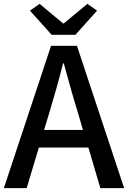

<svg xmlns="http://www.w3.org/2000/svg" viewBox="-20 -973 662 993"><path d="M370 -793 482 -918 432 -953 310 -852H306L185 -953L135 -918L247 -793ZM208 -301 238 -400C262 -480 285 -561 306 -645H310C333 -562 355 -480 380 -400L409 -301ZM499 0H622L378 -736H244L0 0H118L181 -210H437Z"/></svg>

Font: Noto Sans Japanese Medium
Style: Regular
Weight: 500
Designer: Ryoko NISHIZUKA (kana & ideographs); Paul D. Hunt (Latin, Greek & Cyrillic); Wenlong ZHANG (bopomofo); Sandoll Communica
Foundry: Adobe Systems Incorporated
Version: Version 1.000;PS 1;hotconv 1.0.78;makeotf.lib2.5.61930